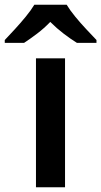

<svg xmlns="http://www.w3.org/2000/svg" viewBox="-70 -786 425 806"><path d="M203 0H81V-541H203ZM210 -766Q223 -744 245.5 -716.5Q268 -689 292.5 -663Q317 -637 335 -618V-606H253Q227 -622 197.5 -644.5Q168 -667 141 -694Q115 -667 86 -645Q57 -623 31 -606H-50V-618Q-31 -638 -7.5 -663.5Q16 -689 38.5 -716.5Q61 -744 74 -766Z"/></svg>

Font: Noto Sans Sundanese SemiBold
Style: Regular
Weight: 600
Version: Version 2.003